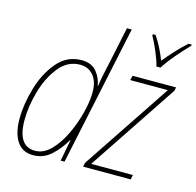

<svg xmlns="http://www.w3.org/2000/svg" viewBox="-111 -881 1029 1006"><g transform="rotate(15 403.5 -377.5)"><path d="M680 -606Q702 -641 739 -684.5Q776 -728 806 -758L807 -765H790Q758 -737 727.5 -703.5Q697 -670 674 -642Q649 -708 611 -765H597L595 -758Q611 -731 631 -684Q651 -637 658 -606ZM681 0 686 -25H460L782 -508L786 -527H550L544 -502H748L427 -21L423 0ZM63 -157Q63 -231 86.5 -313.5Q110 -396 156.5 -454Q203 -512 271 -512Q315 -512 342.5 -480Q370 -448 370 -389Q370 -341 354 -277.5Q338 -214 309.5 -154Q281 -94 242 -54.5Q203 -15 157 -15Q63 -15 63 -157ZM321 -117H323L301 0H322L483 -760H457L413 -551Q406 -521 399.5 -489.5Q393 -458 389 -429H387Q381 -470 353.5 -503.5Q326 -537 272 -537Q193 -537 140.5 -475Q88 -413 62 -324Q36 -235 36 -156Q36 -79 65.5 -34.5Q95 10 153 10Q210 10 252 -29Q294 -68 321 -117Z"/></g></svg>

Font: Noto Sans Display SemiCondensed Thin
Style: Italic
Weight: 250
Width: 4
Designer: Monotype Design team
Foundry: Monotype Imaging Inc.
Version: 1.000